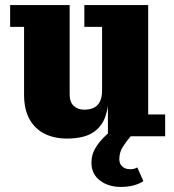

<svg xmlns="http://www.w3.org/2000/svg" viewBox="-20 -538 688 758"><path d="M244 9Q195 9 157 -9.5Q119 -28 97 -66.5Q75 -105 75 -165V-432H20V-518H255V-165Q255 -135 271 -120Q287 -105 313 -105Q332 -105 348 -111.5Q364 -118 373.5 -135Q383 -152 383 -181L411 -182Q411 -124 397 -81Q383 -38 346.5 -14.5Q310 9 244 9ZM406 0V-159L383 -155V-432H313V-518H565V-86H632V0ZM457 200Q408 200 374.5 174.5Q341 149 341 104Q341 72 357.5 45Q374 18 400 -5.5Q426 -29 454 -48L500 -5Q481 17 466 40Q451 63 451 90Q451 109 463 119.5Q475 130 493 130Q502 130 508.5 128.5Q515 127 522 123L546 177Q532 187 509 193.5Q486 200 457 200Z"/></svg>

Font: Montagu Slab
Style: Bold
Weight: 700
Designer: Florian Karsten
Foundry: Florian Karsten
Version: Version 1.000